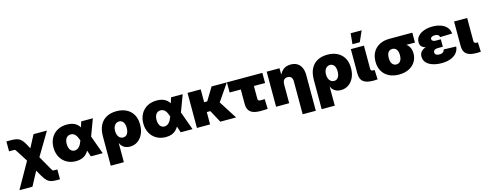

<svg xmlns="http://www.w3.org/2000/svg" viewBox="-29 -1653 7014 2765"><g transform="rotate(-15 3478.5 -270.0)"><path d="M9.8 204.1 274.4 -264.2H362.3L521 14.2Q533.2 35.6 539.3 44.4Q545.4 53.2 550.5 55.2Q555.7 57.1 565.4 57.1H614.7V204.1H565.4Q521.5 204.1 488 196.3Q454.6 188.5 426.3 163.3Q397.9 138.2 368.2 86.9L315.9 -4.9L204.1 204.1ZM267.6 -113.3 128.4 -332Q114.7 -352.5 108.9 -361.6Q103 -370.6 98.4 -372.8Q93.8 -375 83.5 -375H10.3V-522.5H83.5Q128.9 -522.5 163.1 -514.2Q197.3 -505.9 225.3 -481Q253.4 -456.1 280.8 -405.8L317.9 -337.9L414.6 -522.5H614.7L370.6 -113.3Z M908.2 11.7Q828.1 11.7 768.1 -23.4Q708 -58.6 675 -120.4Q642.1 -182.1 642.1 -260.3Q642.1 -339.8 675 -401.1Q708 -462.4 769 -497.3Q830.1 -532.2 914.6 -532.2Q965.8 -532.2 1003.4 -518.8Q1041 -505.4 1067.1 -481Q1093.3 -456.5 1110.1 -423.8Q1127 -391.1 1137.2 -352.5H1169.4L1202.6 -286.1L1306.2 0H1129.9L1042.5 -262.2Q1033.2 -290 1022.2 -312.3Q1011.2 -334.5 998 -349.6Q984.9 -364.7 968 -372.8Q951.2 -380.9 930.2 -380.9Q901.9 -380.9 881.6 -366.7Q861.3 -352.5 850.3 -326.2Q839.4 -299.8 839.4 -262.7Q839.4 -225.1 849.9 -198Q860.4 -170.9 879.9 -156Q899.4 -141.1 926.3 -141.1Q947.3 -141.1 965.3 -150.1Q983.4 -159.2 997.6 -175Q1011.7 -190.9 1022.9 -212.6Q1034.2 -234.4 1042.5 -259.3L1126 -522.5H1299.3L1201.2 -259.3L1166 -177.7H1133.3Q1121.1 -135.3 1102.8 -100.6Q1084.5 -65.9 1057.9 -40.5Q1031.2 -15.1 994.4 -1.7Q957.5 11.7 908.2 11.7Z M1371.6 204.1V-231.9Q1371.6 -334 1406.7 -400.6Q1441.9 -467.3 1504.9 -500.2Q1567.9 -533.2 1652.3 -533.2Q1735.4 -533.2 1798.3 -502Q1861.3 -470.7 1897.2 -409.7Q1933.1 -348.6 1933.1 -259.3Q1933.1 -178.2 1904.5 -117.7Q1876 -57.1 1826.2 -23.2Q1776.4 10.7 1712.4 10.7Q1677.2 10.7 1649.2 0Q1621.1 -10.7 1600.8 -30.8Q1580.6 -50.8 1568.8 -79.1H1566.9V204.1ZM1650.9 -142.1Q1677.7 -142.1 1696.3 -156.7Q1714.8 -171.4 1724.9 -198.2Q1734.9 -225.1 1734.9 -262.2Q1734.9 -298.8 1724.9 -325.4Q1714.8 -352.1 1696.3 -366.5Q1677.7 -380.9 1650.9 -380.9Q1624.5 -380.9 1604 -366.5Q1583.5 -352.1 1572 -325.4Q1560.5 -298.8 1560.5 -262.2Q1560.5 -225.6 1572 -198.5Q1583.5 -171.4 1604 -156.7Q1624.5 -142.1 1650.9 -142.1Z M2247.6 11.7Q2167.5 11.7 2107.4 -23.4Q2047.4 -58.6 2014.4 -120.4Q1981.4 -182.1 1981.4 -260.3Q1981.4 -339.8 2014.4 -401.1Q2047.4 -462.4 2108.4 -497.3Q2169.4 -532.2 2253.9 -532.2Q2305.2 -532.2 2342.8 -518.8Q2380.4 -505.4 2406.5 -481Q2432.6 -456.5 2449.5 -423.8Q2466.3 -391.1 2476.6 -352.5H2508.8L2542 -286.1L2645.5 0H2469.2L2381.8 -262.2Q2372.6 -290 2361.6 -312.3Q2350.6 -334.5 2337.4 -349.6Q2324.2 -364.7 2307.4 -372.8Q2290.5 -380.9 2269.5 -380.9Q2241.2 -380.9 2220.9 -366.7Q2200.7 -352.5 2189.7 -326.2Q2178.7 -299.8 2178.7 -262.7Q2178.7 -225.1 2189.2 -198Q2199.7 -170.9 2219.2 -156Q2238.8 -141.1 2265.6 -141.1Q2286.6 -141.1 2304.7 -150.1Q2322.8 -159.2 2336.9 -175Q2351.1 -190.9 2362.3 -212.6Q2373.5 -234.4 2381.8 -259.3L2465.3 -522.5H2638.7L2540.5 -259.3L2505.4 -177.7H2472.7Q2460.4 -135.3 2442.1 -100.6Q2423.8 -65.9 2397.2 -40.5Q2370.6 -15.1 2333.7 -1.7Q2296.9 11.7 2247.6 11.7Z M2907.2 -522.5V0H2710.9V-522.5ZM3296.9 -522.5 3064 -184.1H2881.3L2866.2 -331.1H2953.1L3069.3 -522.5ZM3059.6 0 2954.1 -194.8 3120.1 -274.9 3294.9 0Z M3656.7 2Q3557.1 2 3510.7 -36.1Q3464.4 -74.2 3464.4 -154.8V-371.1H3297.9V-522.5H3826.2V-371.1H3659.7V-185.5Q3659.7 -164.1 3668.7 -155.5Q3677.7 -147 3703.1 -147Q3717.3 -147 3732.9 -147.5Q3748.5 -147.9 3761.2 -148.4L3766.6 -1.5Q3738.3 0.5 3710.7 1.2Q3683.1 2 3656.7 2Z M4086.4 -280.8V0H3891.1V-522.5H4082L4082.5 -380.9H4061.5Q4084.5 -446.8 4128.9 -490Q4173.3 -533.2 4251 -533.2Q4308.6 -533.2 4348.1 -508.1Q4387.7 -482.9 4408.2 -437.3Q4428.7 -391.6 4428.7 -330.1V204.1H4232.9V-287.1Q4232.9 -326.2 4213.9 -347.7Q4194.8 -369.1 4159.7 -369.1Q4136.7 -369.1 4120.1 -359.4Q4103.5 -349.6 4095 -329.8Q4086.4 -310.1 4086.4 -280.8Z M4516.1 204.1V-231.9Q4516.1 -334 4551.3 -400.6Q4586.4 -467.3 4649.4 -500.2Q4712.4 -533.2 4796.9 -533.2Q4879.9 -533.2 4942.9 -502Q5005.9 -470.7 5041.7 -409.7Q5077.6 -348.6 5077.6 -259.3Q5077.6 -178.2 5049.1 -117.7Q5020.5 -57.1 4970.7 -23.2Q4920.9 10.7 4856.9 10.7Q4821.8 10.7 4793.7 0Q4765.6 -10.7 4745.4 -30.8Q4725.1 -50.8 4713.4 -79.1H4711.4V204.1ZM4795.4 -142.1Q4822.3 -142.1 4840.8 -156.7Q4859.4 -171.4 4869.4 -198.2Q4879.4 -225.1 4879.4 -262.2Q4879.4 -298.8 4869.4 -325.4Q4859.4 -352.1 4840.8 -366.5Q4822.3 -380.9 4795.4 -380.9Q4769 -380.9 4748.5 -366.5Q4728 -352.1 4716.6 -325.4Q4705.1 -298.8 4705.1 -262.2Q4705.1 -225.6 4716.6 -198.5Q4728 -171.4 4748.5 -156.7Q4769 -142.1 4795.4 -142.1Z M5341.8 0.5Q5239.3 0.5 5192.4 -37.1Q5145.5 -74.7 5145.5 -159.2V-522.5H5340.8V-177.7Q5340.8 -161.1 5350.1 -152.3Q5359.4 -143.6 5377 -143.6Q5383.3 -143.6 5388.9 -143.8Q5394.5 -144 5398.9 -144L5405.3 -2.4Q5391.6 -1.5 5375.7 -0.5Q5359.9 0.5 5341.8 0.5ZM5186.5 -585 5202.1 -744.1H5366.2L5295.9 -585Z M5723.1 11.2Q5638.7 11.2 5575.2 -21Q5511.7 -53.2 5476.8 -113Q5441.9 -172.9 5441.9 -255.4Q5441.9 -338.4 5476.1 -397.9Q5510.3 -457.5 5573 -490Q5635.7 -522.5 5720.2 -522.5H6062V-375H5822.3L5720.2 -371.1Q5696.8 -371.1 5678.2 -358.9Q5659.7 -346.7 5649.7 -321Q5639.6 -295.4 5639.6 -255.4Q5639.6 -216.3 5650.6 -190.4Q5661.6 -164.6 5680.7 -152.1Q5699.7 -139.6 5723.1 -139.6Q5747.1 -139.6 5765.9 -152.1Q5784.7 -164.6 5795.7 -190.4Q5806.6 -216.3 5806.6 -255.4Q5806.6 -295.4 5795.7 -321Q5784.7 -346.7 5765.9 -358.9Q5747.1 -371.1 5723.1 -371.1V-428.2Q5778.8 -428.2 5828.9 -418.7Q5878.9 -409.2 5918 -386.5Q5957 -363.8 5979.2 -325.2Q6001.5 -286.6 6001.5 -229Q6001.5 -159.7 5967.3 -105.2Q5933.1 -50.8 5870.6 -19.8Q5808.1 11.2 5723.1 11.2Z M6357.9 11.2Q6286.1 11.2 6227.5 -7.6Q6168.9 -26.4 6134.5 -63.2Q6100.1 -100.1 6100.1 -153.8Q6100.1 -195.8 6121.1 -222.4Q6142.1 -249 6177.7 -263.9Q6213.4 -278.8 6257.6 -284.4Q6301.8 -290 6348.1 -290H6434.1V-212.9H6358.9Q6338.4 -212.9 6323.2 -207.3Q6308.1 -201.7 6300 -191.2Q6292 -180.7 6292 -165.5Q6292 -144 6309.6 -131.3Q6327.1 -118.7 6360.4 -118.7Q6383.3 -118.7 6398.9 -124.8Q6414.6 -130.9 6423.6 -143.1Q6432.6 -155.3 6435.1 -172.4L6621.1 -166.5Q6617.2 -114.3 6585 -74.2Q6552.7 -34.2 6495.4 -11.5Q6438 11.2 6357.9 11.2ZM6353 -255.4Q6300.3 -255.4 6256.3 -259Q6212.4 -262.7 6180.2 -273.7Q6147.9 -284.7 6130.4 -306.6Q6112.8 -328.6 6112.8 -365.7Q6112.8 -417.5 6146.2 -454.8Q6179.7 -492.2 6236.6 -512.7Q6293.5 -533.2 6363.3 -533.2Q6429.7 -533.2 6484.4 -514.4Q6539.1 -495.6 6573.2 -457.8Q6607.4 -419.9 6612.8 -362.3L6431.6 -356.9Q6429.2 -380.4 6411.6 -391.6Q6394 -402.8 6365.2 -402.8Q6336.9 -402.8 6318.4 -392.6Q6299.8 -382.3 6299.8 -362.8Q6299.8 -345.7 6315.7 -335Q6331.5 -324.2 6357.9 -324.2H6434.1V-255.4Z M6880.9 0.5Q6778.3 0.5 6731.4 -37.1Q6684.6 -74.7 6684.6 -159.2V-522.5H6879.9V-177.7Q6879.9 -161.1 6889.2 -152.3Q6898.4 -143.6 6916 -143.6Q6922.4 -143.6 6928 -143.8Q6933.6 -144 6938 -144L6944.3 -2.4Q6930.7 -1.5 6914.8 -0.5Q6898.9 0.5 6880.9 0.5Z"/></g></svg>

Font: Inter 28pt Black
Style: Regular
Weight: 900
Designer: Rasmus Andersson
Foundry: rsms
Version: Version 4.001;git-66647c0bb